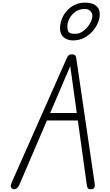

<svg xmlns="http://www.w3.org/2000/svg" viewBox="-20 -1408 820 1428"><path d="M79 -1.5Q64 -5.5 60.8 -17.5Q57.5 -29.5 68.5 -54L475 -972Q482.5 -989.5 490.5 -996.8Q498.5 -1004 515 -1004Q533 -1004 539.2 -996.2Q545.5 -988.5 547.5 -973L684 -44Q687 -24.5 682.2 -13.2Q677.5 -2 658.5 -0.5Q638.5 1 633 -8.8Q627.5 -18.5 625 -37L559 -512H329L124.5 -35Q117 -18 105.5 -8Q94 2 79 -1.5ZM353 -567.5H551L502.5 -916ZM523.5 -1107.5Q497 -1107.5 474.8 -1117.5Q452.5 -1127.5 439.5 -1147.2Q426.5 -1167 426.5 -1195.5Q426.5 -1231 439.5 -1265.2Q452.5 -1299.5 477 -1327.2Q501.5 -1355 536 -1371.8Q570.5 -1388.5 613 -1388.5Q664 -1388.5 693 -1366.5Q722 -1344.5 722 -1301.5Q722 -1271.5 708 -1238Q694 -1204.5 667.8 -1174.8Q641.5 -1145 605 -1126.2Q568.5 -1107.5 523.5 -1107.5ZM539 -1156.5Q573 -1156.5 602 -1179.2Q631 -1202 649 -1233.5Q667 -1265 667 -1290.5Q667 -1312 651 -1326.8Q635 -1341.5 613 -1341.5Q569.5 -1341.5 540.2 -1320.2Q511 -1299 496 -1269.2Q481 -1239.5 481 -1214Q481 -1192 485.5 -1179.5Q490 -1167 502.5 -1161.8Q515 -1156.5 539 -1156.5Z"/></svg>

Font: Edu SA Hand Cursive
Style: Regular
Weight: 400
Designer: Tina and Corey Anderson, Eben Sorkin, Mirko Velimirovic
Foundry: Google for Education
Version: Version 2.000